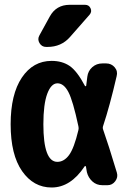

<svg xmlns="http://www.w3.org/2000/svg" viewBox="-20 -790 540 819"><path d="M277.3 -769.5H342.8Q359.4 -769.5 366.2 -754.9Q373 -740.2 362.3 -727.5L278.3 -631.8Q241.2 -589.8 182.6 -589.8H176.8Q158.2 -589.8 148.4 -606.4Q138.7 -623 148.4 -639.6L192.4 -719.7Q219.7 -769.5 277.3 -769.5ZM314.5 -235.4Q316.4 -243.2 314.5 -251Q291 -361.3 271.5 -397.9Q252 -434.6 225.1 -434.6Q198.2 -434.6 181.6 -390.1Q165 -345.7 165 -259.8Q165 -99.6 224.6 -99.6Q252.9 -99.6 274.4 -128.4Q295.9 -157.2 314.5 -235.4ZM419.9 -237.3Q442.4 -173.8 478.5 -53.7Q484.4 -34.2 471.7 -17.1Q459 0 438.5 0H417Q391.6 0 374 -16.1Q356.4 -32.2 350.6 -55.7Q349.6 -59.6 348.6 -67.4Q347.7 -75.2 346.7 -79.1Q346.7 -81.1 344.2 -81.5Q341.8 -82 340.8 -80.1Q281.2 9.8 200.2 9.8Q123 9.8 74.2 -60.1Q25.4 -129.9 25.4 -259.8Q25.4 -387.7 73.2 -459Q121.1 -530.3 200.2 -530.3Q245.1 -530.3 276.9 -508.8Q308.6 -487.3 342.8 -422.9Q343.8 -421.9 345.7 -422.4Q347.7 -422.9 347.7 -424.8Q348.6 -430.7 350.1 -443.8Q351.6 -457 352.5 -462.9Q355.5 -487.3 373.5 -503.4Q391.6 -519.5 417 -519.5H432.6Q455.1 -519.5 469.2 -502.9Q483.4 -486.3 477.5 -464.8Q448.2 -337.9 419.9 -252.9Q417 -245.1 419.9 -237.3Z"/></svg>

Font: Rounded Mgen+ 1mn bold
Style: Bold
Weight: 700
Designer: [Source Han Sans]
Ryoko NISHIZUKA  (kana & ideographs); Paul D. Hunt (Latin, Greek & Cyrillic); Wenlong ZHANG  (bopomofo
Version: Version 1.059.20150602